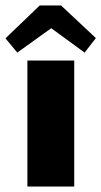

<svg xmlns="http://www.w3.org/2000/svg" viewBox="-56 -681 370 701"><path d="M167 -661H89L-36 -541L7 -489L131 -578L253 -489L294 -542ZM44 0H215V-460H44Z"/></svg>

Font: FilmFarsi_V5 Display
Style: Regular
Weight: 400
Designer: Borna Izadpanah
Foundry: Borna Izadpanah
Version: Version 1.000;PS 001.000;hotconv 1.0.88;makeotf.lib2.5.64775